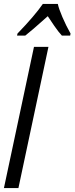

<svg xmlns="http://www.w3.org/2000/svg" viewBox="-38 -951 377 971"><path d="M178.7 -931.2H254.4Q259.3 -907.2 277.6 -864.5Q295.9 -821.8 318.8 -781.2L316.9 -771H274.9Q258.3 -788.6 236.8 -819.8L203.6 -869.1Q118.7 -793 89.8 -771H48.3L50.3 -781.2Q137.2 -871.1 178.7 -931.2ZM55.2 0H-18.1L133.8 -713.9H207Z"/></svg>

Font: Open Sans Hebrew Condensed
Style: Italic
Weight: 400
Width: 3
Italic angle: -12°
Foundry: Ascender Corporation, Yanek Iontef
Version: Version 2.001;PS 002.001;hotconv 1.0.70;makeotf.lib2.5.58329